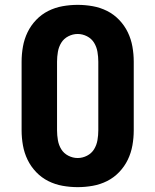

<svg xmlns="http://www.w3.org/2000/svg" viewBox="-20 -763 640 791"><path d="M300 8Q269 8 238 2.5Q207 -3 179 -17Q151 -31 129 -54Q107 -77 93.5 -105Q80 -133 74.5 -164Q69 -195 69 -226V-509Q69 -540 74.5 -571Q80 -602 93.5 -630Q107 -658 129 -681Q151 -704 179 -718Q207 -732 238 -737.5Q269 -743 300 -743Q331 -743 362 -737.5Q393 -732 421 -718Q449 -704 471 -681Q493 -658 506.5 -630Q520 -602 525.5 -571Q531 -540 531 -509V-226Q531 -195 525.5 -164Q520 -133 506.5 -105Q493 -77 471 -54Q449 -31 421 -17Q393 -3 362 2.5Q331 8 300 8ZM300 -112Q320 -112 338.5 -121.5Q357 -131 367.5 -148Q378 -165 381.5 -185.5Q385 -206 385 -226V-509Q385 -529 381.5 -549.5Q378 -570 367.5 -587Q357 -604 338.5 -613.5Q320 -623 300 -623Q280 -623 261.5 -613.5Q243 -604 232.5 -587Q222 -570 218.5 -549.5Q215 -529 215 -509V-226Q215 -206 218.5 -185.5Q222 -165 232.5 -148Q243 -131 261.5 -121.5Q280 -112 300 -112Z"/></svg>

Font: Iosevka Aile Heavy
Style: Regular
Weight: 900
Designer: Belleve Invis
Foundry: Belleve Invis
Version: Version 31.1.0; ttfautohint (v1.8.4)